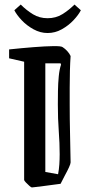

<svg xmlns="http://www.w3.org/2000/svg" viewBox="-20 -814 405 843"><path d="M255 -607Q266 -600 275.5 -589.5Q285 -579 290 -568Q288 -540 287 -503.5Q286 -467 286 -428.5Q286 -390 286 -356Q286 -292 287.5 -228.5Q289 -165 290 -101Q290 -95 283 -79.5Q276 -64 265 -44L246 -7Q236 -6 215.5 -3Q195 0 174 2.5Q153 5 137.5 7Q122 9 120 9Q117 9 109 2Q101 -5 93.5 -13Q86 -21 86 -24V-543L20 -558V-597Q77 -603 128 -607Q179 -611 214 -611.5Q249 -612 255 -607ZM179 -59 235 -49Q239 -70 240.5 -92Q242 -114 242 -137Q242 -185 238 -238.5Q234 -292 234 -355Q234 -382 234.5 -415Q235 -448 238 -479Q241 -510 248 -530L246 -536H179ZM189 -669Q157 -669 127 -685.5Q97 -702 75 -725.5Q53 -749 43 -769L71 -794Q96 -769 124.5 -751.5Q153 -734 189 -734Q225 -734 253.5 -751.5Q282 -769 307 -794L335 -769Q325 -749 303 -725.5Q281 -702 251.5 -685.5Q222 -669 189 -669Z"/></svg>

Font: Grenze Gotisch
Style: Regular
Weight: 400
Designer: Renata Polastri
Foundry: Omnibus-Type
Version: Version 1.001